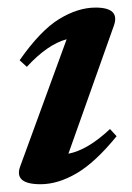

<svg xmlns="http://www.w3.org/2000/svg" viewBox="-20 -462 340 494"><path d="M32 -34 151.5 -361Q102.5 -348 49 -290L30.5 -307Q84 -383.5 132.2 -413Q180.5 -442.5 226 -442.5Q289.5 -442.5 273 -396L156 -66.5Q205.5 -76 263 -130L280 -111.5Q225 -44 177 -16Q129 12 84.5 12Q15 12 32 -34Z"/></svg>

Font: Newsreader Text SemiBold
Style: Italic
Weight: 600
Italic angle: -17°
Designer: Hugues Gentile
Foundry: Production Type
Version: Version 1.001